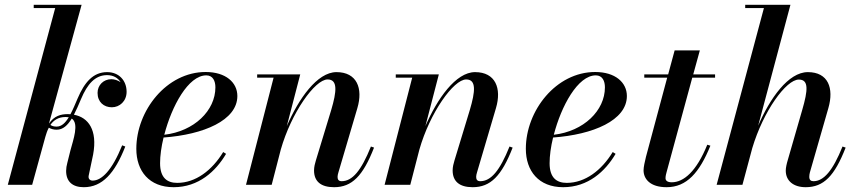

<svg xmlns="http://www.w3.org/2000/svg" viewBox="-20 -770 3566 800"><path d="M502 -159.5 489 -164.5C447 -60 403.5 -17.5 366 -17.5C355.5 -17.5 349 -24 349 -33C349 -35 349.5 -39.5 350.5 -43L368 -126C387 -228.5 348 -281 288 -292C298.5 -312 308 -334.5 317.5 -357C344 -420.5 377 -457 426 -457C452 -457 471.5 -445.5 482.5 -427.5C471 -435.5 456.5 -440 444 -440C411.5 -440 386.5 -415.5 386.5 -383C386.5 -345 412.5 -323 446 -323C478.5 -323 507.5 -348.5 507.5 -387.5C507.5 -434.5 475.5 -469.5 426.5 -469.5C368.5 -469.5 332.5 -428 303.5 -360C293.5 -336.5 284 -313.5 273.5 -294C270 -294.5 266.5 -294.5 262.5 -294.5C233 -294.5 205.5 -287 184 -255L320 -750H120.5V-736.5H210L12.5 0H114L169 -200C172.5 -212.5 177 -226 183.5 -238C191.5 -233 203.5 -229.5 216 -229.5C242.5 -229.5 262 -248 279 -276C310 -255 285.5 -188.5 273.5 -143.5L260.5 -91.5C257.5 -81.5 255.5 -68 255.5 -58C255.5 -13 282.5 10 329 10C405.5 10 458 -47 502 -159.5ZM253.5 -282.5C258.5 -282.5 262.5 -282 266.5 -281.5C252.5 -258 236.5 -242.5 216 -242.5C204.5 -242.5 196.5 -245 190 -249.5C203 -268.5 222.5 -282.5 253.5 -282.5Z M647 -90C647 -121 652 -158 661.5 -197C828 -209 969 -268.5 969 -370C969 -426.5 920.5 -470 837 -470C674 -470 548 -309 548 -150C548 -57.5 601.5 10 703.5 10C807.5 10 879 -56 922 -129L910 -136.5C863.5 -60 795 -8 718.5 -8C677 -8 647 -28.5 647 -90ZM839.5 -456C867.5 -456 877.5 -432 877.5 -406C877.5 -309.5 789.5 -223 664.5 -208.5C695.5 -328 764.5 -456 839.5 -456Z M1120 -446.5 1005 0H1112L1150 -147C1193.5 -299.5 1292 -439 1345 -439C1388 -439 1383 -389 1360 -311.5L1296 -101C1292.5 -90 1288.5 -74 1288.5 -60C1288.5 -14.5 1316.5 10 1372 10C1446.5 10 1492.5 -37 1538.5 -155L1525.5 -159.5C1485 -58.5 1448 -15 1403.5 -15C1391 -15 1386.5 -22 1386.5 -33C1386.5 -38 1388 -45.5 1390 -51.5L1469 -319.5C1493.5 -402 1467 -469.5 1382 -469.5C1301.5 -469.5 1224 -358 1175 -244.5L1231 -460H1051.5V-446.5Z M1697.5 -446.5 1582.5 0H1689.5L1727.5 -147C1771 -299.5 1869.5 -439 1922.5 -439C1965.5 -439 1960.5 -389 1937.5 -311.5L1873.5 -101C1870 -90 1866 -74 1866 -60C1866 -14.5 1894 10 1949.5 10C2024 10 2070 -37 2116 -155L2103 -159.5C2062.5 -58.5 2025.5 -15 1981 -15C1968.5 -15 1964 -22 1964 -33C1964 -38 1965.5 -45.5 1967.5 -51.5L2046.5 -319.5C2071 -402 2044.5 -469.5 1959.5 -469.5C1879 -469.5 1801.5 -358 1752.5 -244.5L1808.5 -460H1629V-446.5Z M2270 -90C2270 -121 2275 -158 2284.5 -197C2451 -209 2592 -268.5 2592 -370C2592 -426.5 2543.5 -470 2460 -470C2297 -470 2171 -309 2171 -150C2171 -57.5 2224.5 10 2326.5 10C2430.5 10 2502 -56 2545 -129L2533 -136.5C2486.5 -60 2418 -8 2341.5 -8C2300 -8 2270 -28.5 2270 -90ZM2462.5 -456C2490.5 -456 2500.5 -432 2500.5 -406C2500.5 -309.5 2412.5 -223 2287.5 -208.5C2318.5 -328 2387.5 -456 2462.5 -456Z M2940 -163 2927 -167C2882 -56 2829 -10.5 2779 -10.5C2761.5 -10.5 2753 -17 2753 -27.5C2753 -36.5 2755.5 -46 2757.5 -53L2864.5 -446.5H2959.5V-460H2868.5L2896 -560H2791L2764 -460H2664.5V-446.5H2760L2671.5 -116.5C2666.5 -96.5 2661.5 -73.5 2661.5 -60.5C2661.5 -25 2688 10 2757.5 10C2841 10 2894.5 -50.5 2940 -163Z M3322.5 -311.5 3262.5 -103.5C3257.5 -87 3254 -70.5 3254 -59C3254 -17 3285.5 10 3337 10C3412 10 3457.5 -37 3503.5 -155L3490.5 -159.5C3450 -58.5 3412 -15 3369.5 -15C3358 -15 3352 -20.5 3352 -33.5C3352 -38.5 3353 -46.5 3354.5 -51.5L3431.5 -319.5C3455.5 -402.5 3431 -469.5 3346 -469.5C3264.5 -469.5 3187.5 -359.5 3139 -246L3273.5 -750H3085V-736.5H3163L2966 0H3073.5L3114.5 -153C3160.5 -307 3255.5 -438.5 3308.5 -438.5C3350.5 -438.5 3346.5 -394 3322.5 -311.5Z"/></svg>

Font: Bodoni* 16pt Medium
Style: Italic
Weight: 500
Italic angle: -13°
Version: Version 2.3